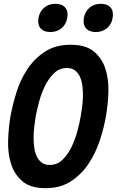

<svg xmlns="http://www.w3.org/2000/svg" viewBox="-20 -974 640 1004"><path d="M239.6 -111.5Q279.2 -111.5 307.4 -139.2Q335.6 -166.8 354.5 -206.4Q373.5 -246 385 -289.6Q396.6 -333.1 401.9 -365.6Q405.9 -387.2 409.4 -414Q412.9 -440.9 413.6 -469.2Q414.3 -497.6 411 -524.2Q407.8 -550.9 398.2 -571.9Q388.7 -593 372.2 -605.7Q355.8 -618.5 329.4 -618.5Q290.5 -618.5 262.2 -590.8Q233.8 -563.2 214.7 -523.6Q195.5 -484 184.1 -440.7Q172.7 -397.5 166.7 -365.3Q163.4 -344.1 159.9 -316.8Q156.4 -289.4 155.7 -261.4Q155 -233.4 158.5 -206.4Q161.9 -179.4 171.3 -158.2Q180.6 -137 197.3 -124.3Q213.9 -111.5 239.6 -111.5ZM218 10Q138.8 10 96.7 -26.5Q54.6 -63 37.3 -118.6Q20.1 -174.3 22.4 -240.3Q24.7 -306.3 34.7 -365.6Q45.4 -424.3 65.7 -490.1Q86.1 -556 122.6 -611.5Q159.2 -667 214.5 -703.5Q269.8 -740 350 -740Q429.2 -740 471.8 -704Q514.4 -668 531.7 -612.9Q548.9 -557.7 546.8 -492.7Q544.6 -427.7 534.6 -370.1Q524.6 -309.4 502.9 -242.6Q481.2 -175.7 444.2 -119.4Q407.1 -63 351.8 -26.5Q296.5 10 218 10ZM480.6 -806.5Q446 -806.5 429.4 -826.3Q412.8 -846.1 418.5 -880Q424.9 -914.2 448.7 -934.2Q472.5 -954.1 507.2 -954.1Q541.8 -954.1 558.6 -934.2Q575.3 -914.2 568.9 -880Q563.1 -846.2 539.1 -826.3Q515.2 -806.5 480.6 -806.5ZM243.2 -806.5Q208.6 -806.5 192 -826.3Q175.4 -846.1 181.1 -880Q187.5 -914.2 211.3 -934.2Q235.1 -954.1 269.8 -954.1Q304.4 -954.1 321.2 -934.2Q337.9 -914.2 331.5 -880Q325.7 -846.2 301.7 -826.3Q277.8 -806.5 243.2 -806.5Z"/></svg>

Font: Maple Mono
Style: Italic
Weight: 400
Italic angle: -10°
Monospace: yes
Designer: subframe7536
Version: Version 7.300